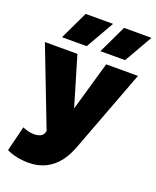

<svg xmlns="http://www.w3.org/2000/svg" viewBox="-179 -873 972 1198"><g transform="rotate(20 307.0 -274.5)"><path d="M160.5 223Q120 223 81.8 215.2Q43.5 207.5 13 192L54.5 26Q71 34 91.5 39Q112 44 130.5 44Q153 44 171.8 35.8Q190.5 27.5 196.5 6L198.5 -2L-1.5 -520H214.5L311.5 -193L405.5 -520H616.5L406.5 37Q379 105.5 340.8 146.2Q302.5 187 256.5 205Q210.5 223 160.5 223ZM343.5 -585 432.5 -772H614.5L507.5 -585ZM88.5 -585 177.5 -772H359.5L252.5 -585Z"/></g></svg>

Font: Geologica Black
Style: Regular
Weight: 900
Designer: Sindre Bremnes, Frode Helland
Foundry: Monokrom Skriftforlag AS
Version: Version 1.010;gftools[0.9.28]